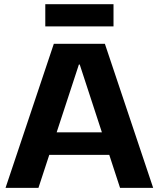

<svg xmlns="http://www.w3.org/2000/svg" viewBox="-20 -913 771 933"><path d="M241.5 -700H489.7L724.3 0H563.4L367.4 -599.5H363.4L166.8 0H6.9ZM188.9 -269.8H541.9V-160.6H188.9ZM531.6 -892.6V-784.6H200.1V-892.6Z"/></svg>

Font: Pathway Extreme 8pt Thin 12pt
Style: Regular
Weight: 100
Version: Version 1.001;gftools[0.9.26]